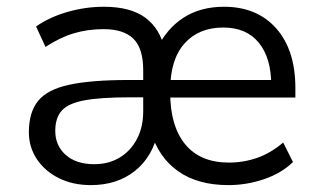

<svg xmlns="http://www.w3.org/2000/svg" viewBox="-20 -531 931 560"><path d="M245.3 8.9Q192 8.9 151.1 -11.7Q110.2 -32.4 87.2 -67.3Q64.2 -102.2 64.2 -145.2Q64.2 -203.3 91 -236.5Q117.7 -269.8 181.5 -283.7Q245.4 -297.7 356 -297.7H407.1V-247.1H356.6Q273.1 -247.1 226 -238.3Q179 -229.5 160.1 -208.3Q141.2 -187.1 141.2 -149.2Q141.2 -106.2 171.8 -79.1Q202.3 -52.1 254.9 -52.1Q296.8 -52.1 328.8 -71.3Q360.8 -90.5 379.3 -125.4Q397.7 -160.2 397.7 -206.2V-326.1Q397.7 -389.8 369.2 -417.9Q340.8 -446 281.9 -446Q235.8 -446 195.5 -433.9Q155.2 -421.9 112.7 -394.2L85.2 -453.7Q123.7 -480.8 176.2 -496Q228.8 -511.3 283.2 -511.3Q360.4 -511.3 403.7 -479.5Q447.1 -447.7 460.8 -385.7H436.1Q465.4 -447.2 515.1 -479.3Q564.8 -511.3 633.1 -511.3Q729.8 -511.3 785.7 -448.1Q841.5 -385 841.5 -274.3V-246.5H464.4V-297.7H788.1L771.1 -283.3Q771.1 -361.9 734.9 -406.3Q698.8 -450.7 631 -450.7Q559.8 -450.7 518.1 -404.1Q476.4 -357.5 476.4 -267.9V-260.5Q476.4 -163.4 520.2 -110.1Q564.1 -56.8 647.6 -56.8Q690.7 -56.8 730.3 -70.7Q769.8 -84.6 806 -115.3L834.5 -58.4Q801.1 -25.8 750.2 -8.4Q699.2 8.9 646.2 8.9Q557.2 8.9 499.7 -31.5Q442.2 -72 419.4 -148.4H441.2Q425.9 -74.5 373.9 -32.8Q321.8 8.9 245.3 8.9Z"/></svg>

Font: Mulish ExtraLight
Style: Regular
Weight: 200
Designer: Vernon Adams
Foundry: Vernon Adams
Version: Version 3.603